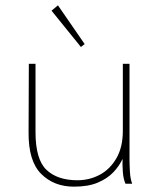

<svg xmlns="http://www.w3.org/2000/svg" viewBox="-20 -688 590 719"><path d="M257 11Q182 11 134 -37Q86 -85 87 -193L88 -449H113V-193Q113 -91 154 -52Q195 -13 270 -13Q315 -13 353.5 -33.5Q392 -54 416 -95.5Q440 -137 440 -198V-449H465V-91Q465 -72 466.5 -45Q468 -18 475 0H450Q442 -17 440 -44.5Q438 -72 439 -93Q427 -67 405 -43.5Q383 -20 347 -4.5Q311 11 257 11ZM283 -512 173 -648 197 -668 297 -523Z"/></svg>

Font: Inconsolata SemiExpanded ExtraLight
Style: Regular
Weight: 200
Width: 6
Monospace: yes
Designer: Raph Levien, Cyreal, Brenton Simpson
Foundry: Raph Levien, Cyreal, Google
Version: Version 3.001; ttfautohint (v1.8.2.53-6de2)